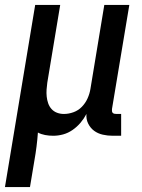

<svg xmlns="http://www.w3.org/2000/svg" viewBox="-52 -540 572 775"><path d="M-32 215 90 -520H191L139 -207Q137 -193 136 -178.5Q135 -164 136.5 -150Q138 -136 142.5 -123Q147 -110 156 -100Q165 -90 178 -85Q191 -80 206 -80Q225 -80 244.5 -87Q264 -94 278.5 -109Q293 -124 301.5 -143Q310 -162 313 -181L369 -520H470L400 -100Q400 -96 400 -92Q400 -88 402.5 -85Q405 -82 409 -81Q413 -80 418 -80H437V8H403Q382 8 362.5 3.5Q343 -1 328 -12Q313 -23 304 -41Q295 -59 297 -80Q287 -61 273 -44.5Q259 -28 241 -15.5Q223 -3 203 2.5Q183 8 163 8Q146 8 130 5Q114 2 101 -5Q99 23 95.5 51Q92 79 87 107L69 215Z"/></svg>

Font: Iosevka Semibold Oblique
Style: Regular
Weight: 600
Italic angle: -9°
Monospace: yes
Designer: Belleve Invis
Foundry: Belleve Invis
Version: Version 32.5.0; ttfautohint (v1.8.4)